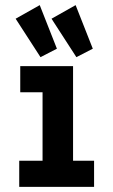

<svg xmlns="http://www.w3.org/2000/svg" viewBox="-20 -729 440 749"><path d="M55 0V-102H146V-369H59V-471H265V-102H347V0ZM138 -506 41 -656 135 -709 202 -539ZM278 -506 181 -656 275 -709 342 -539Z"/></svg>

Font: Inconsolata Condensed Black
Style: Regular
Weight: 900
Width: 3
Monospace: yes
Designer: Raph Levien, Cyreal, Brenton Simpson
Foundry: Raph Levien, Cyreal, Google
Version: Version 3.001; ttfautohint (v1.8.2.53-6de2)